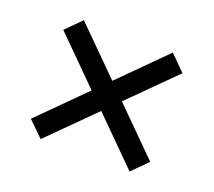

<svg xmlns="http://www.w3.org/2000/svg" viewBox="-75 -590 637 572"><g transform="rotate(20 243.0 -304.5)"><path d="M102 -116 54 -163 384 -493 432 -445ZM384 -116 54 -445 102 -493 432 -164Z"/></g></svg>

Font: Bricolage Grotesque 48pt Condensed ExtraBold Light
Style: Regular
Weight: 300
Version: Version 1.000;gftools[0.9.30]